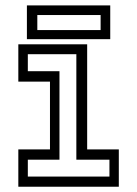

<svg xmlns="http://www.w3.org/2000/svg" viewBox="-20 -708 520 728"><path d="M49.5 0V-141.5H169.5V-398.5H49.5V-540H310.5V-141.5H430.5V0ZM85.5 -38.5H395V-102.5H269.5V-502.5H85.5V-438H205.5V-102.5H85.5ZM82 -559.5V-687.5H398V-559.5ZM121.5 -594H361.5V-651H121.5Z"/></svg>

Font: Tourney Condensed
Style: Regular
Weight: 400
Width: 3
Designer: Tyler Finck
Foundry: Etcetera Type Co
Version: Version 1.010; ttfautohint (v1.8.3)